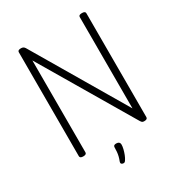

<svg xmlns="http://www.w3.org/2000/svg" viewBox="-374 -1660 2052 2210"><g transform="rotate(-30 651.5 -554.5)"><path d="M247 14Q203 14 203 -14V-1396Q203 -1410 214 -1416.5Q225 -1423 247 -1423Q265 -1423 276.5 -1416.5Q288 -1410 297 -1396L1013 -182V-1396Q1013 -1410 1024 -1416.5Q1035 -1423 1057 -1423Q1101 -1423 1101 -1396V-14Q1101 0 1090 7Q1079 14 1058 14Q1042 14 1033 9Q1024 4 1013 -14L291 -1236V-14Q291 0 280 7Q269 14 247 14ZM593 311Q581 306 578 297.5Q575 289 580 274Q592 244 598.5 217Q605 190 607.5 162.5Q610 135 610 105Q610 88 619.5 81Q629 74 648 74Q671 74 683.5 85Q696 96 696 115Q696 140 688 173Q680 206 667.5 238Q655 270 639 294Q629 310 619 313Q609 316 593 311Z"/></g></svg>

Font: Playwrite FR Trad
Style: Regular
Weight: 400
Designer: Veronika Burian, José Scaglione
Foundry: TypeTogether
Version: Version 1.000